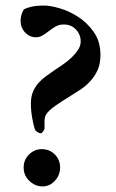

<svg xmlns="http://www.w3.org/2000/svg" viewBox="-20 -659 418 690"><path d="M65 -57Q65 -85 84.5 -104Q104 -123 130 -123Q158 -123 177 -104Q196 -85 196 -57Q196 -30 177.5 -9.5Q159 11 132 11Q107 11 86 -8.5Q65 -28 65 -57ZM109 -525Q87 -525 70.5 -542Q54 -559 54 -584Q54 -596 58 -608.5Q62 -621 67 -626Q76 -631 93.5 -635Q111 -639 140 -639Q160 -639 193.5 -629.5Q227 -620 260 -599Q293 -578 317 -544Q341 -510 341 -461Q341 -431 331.5 -409Q322 -387 306 -369Q290 -351 269 -337Q248 -323 225 -309Q215 -303 203.5 -295.5Q192 -288 180.5 -280Q169 -272 160 -264Q151 -256 146 -248Q140 -239 140 -223Q140 -207 140 -196Q138 -191 134 -185.5Q130 -180 125 -180Q120 -181 114.5 -184.5Q109 -188 106 -192Q101 -206 96 -233.5Q91 -261 91 -287Q91 -311 98.5 -329Q106 -347 118 -360.5Q130 -374 144.5 -384.5Q159 -395 172 -404Q190 -416 208 -428.5Q226 -441 239.5 -454.5Q253 -468 261.5 -481.5Q270 -495 270 -510Q270 -535 253 -553Q236 -571 209 -571Q193 -571 180.5 -564Q168 -557 156.5 -548Q145 -539 133.5 -532Q122 -525 109 -525Z"/></svg>

Font: Vermiglione SemiBold
Style: Regular
Weight: 600
Version: Version 1.000